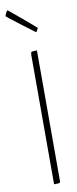

<svg xmlns="http://www.w3.org/2000/svg" viewBox="-136 -964 399 997"><g transform="rotate(-10 64.0 -465.5)"><path d="M109 -794Q108 -794 38 -847.5Q-32 -901 -33 -903Q-24 -931 -16 -931Q-15 -931 52.5 -874Q120 -817 122 -814Q112 -794 109 -794ZM64 -681Q64 -695 68.5 -697.5Q73 -700 97 -700V-11Q97 -3 92.5 -1.5Q88 0 64 0Z"/></g></svg>

Font: Yanone Kaffeesatz Thin
Style: Regular
Weight: 250
Designer: Yanone (Cyrillic: Daniel Pouzeot)
Foundry: Yanone
Version: Version 1.003;PS 001.003;hotconv 1.0.88;makeotf.lib2.5.64775